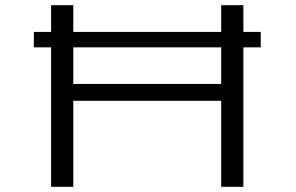

<svg xmlns="http://www.w3.org/2000/svg" viewBox="-20 -720 1140 740"><path d="M177 0V-537.5H110.5V-597H177V-700H262.5V-597H832.5V-700H918V-597H985V-537.5H918V0H832.5V-331.5H262.5V0ZM262.5 -396.5H832.5V-537.5H262.5Z"/></svg>

Font: Trispace Expanded Light
Style: Regular
Weight: 300
Width: 7
Designer: Tyler Finck
Foundry: Etcetera Type Company
Version: Version 1.210; ttfautohint (v1.8.3)